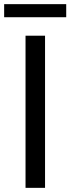

<svg xmlns="http://www.w3.org/2000/svg" viewBox="-23 -905 339 925"><path d="M100 0H194V-733H100ZM-3 -822H296V-885H-3Z"/></svg>

Font: Kinto Sans
Style: Regular
Weight: 400
Designer: Authors: Ryoko NISHIZUKA  (kana & ideographs); Paul D. Hunt (Latin, Greek & Cyrillic); Wenlong ZHANG  (bopomofo); Sandol
Foundry: Adobe Systems Incorporated, ookami Inc.
Version: Version 0.001